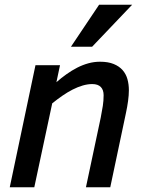

<svg xmlns="http://www.w3.org/2000/svg" viewBox="-20 -786 609 806"><path d="M340.8 0 402.8 -292Q408.2 -319.3 411.6 -341.3Q415 -363.3 415 -386.2Q415 -408.7 403.1 -420.9Q391.1 -433.1 367.2 -433.1Q348.1 -433.1 327.1 -427Q306.2 -420.9 284.7 -409.9Q263.2 -398.9 241.7 -384Q220.2 -369.1 199.2 -352.1L124 0H21L128.9 -512.2H231.9L216.8 -440.9Q237.3 -459 259.3 -474.6Q281.2 -490.2 304.2 -502Q327.1 -513.7 351.1 -520.3Q375 -526.9 399.9 -526.9Q434.1 -526.9 457.3 -517.3Q480.5 -507.8 494.6 -491.7Q508.8 -475.6 514.9 -453.9Q521 -432.1 521 -407.2Q521 -386.7 517.6 -361.8Q514.2 -336.9 508.8 -312L442.9 0ZM366.7 -589.8H277.8L396 -766.1H534.7Z"/></svg>

Font: Clear Sans Medium
Style: Italic
Weight: 500
Italic angle: -12°
Foundry: Intel Corporation
Version: Version 1.00